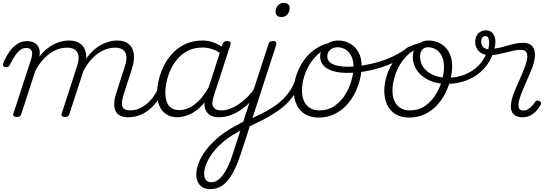

<svg xmlns="http://www.w3.org/2000/svg" viewBox="-41 -802 3827 1341"><path d="M76 15Q64 15 56.5 10Q49 5 52 -7L174 -381Q189 -426 180.5 -446.5Q172 -467 142 -467Q120 -467 101.5 -454Q83 -441 65 -414.5Q47 -388 27 -348Q23 -341 17.5 -336.5Q12 -332 0 -333Q-14 -334 -18.5 -342.5Q-23 -351 -18 -362Q2 -410 27 -444Q52 -478 82 -496.5Q112 -515 148 -515Q170 -515 187.5 -508.5Q205 -502 217 -489Q229 -476 234 -456.5Q239 -437 235 -412V-407Q260 -440 287 -461.5Q314 -483 340.5 -495.5Q367 -508 392.5 -513.5Q418 -519 441 -519Q492 -519 522.5 -495Q553 -471 560 -426Q567 -381 545 -317L443 -4Q440 6 434 10.5Q428 15 413 15Q401 15 393.5 10Q386 5 389 -6L497 -339Q510 -376 508 -405.5Q506 -435 486.5 -452Q467 -469 426 -469Q398 -469 369 -460Q340 -451 311.5 -431.5Q283 -412 256 -381.5Q229 -351 206 -308L107 -4Q104 6 97 10.5Q90 15 76 15ZM853 17Q822 17 800 6.5Q778 -4 767 -25Q756 -46 756.5 -76.5Q757 -107 770 -148L831 -339Q844 -376 842 -405.5Q840 -435 821 -452Q802 -469 762 -469Q734 -469 704 -459.5Q674 -450 644.5 -429.5Q615 -409 588 -376.5Q561 -344 538 -299H513Q537 -363 570.5 -405.5Q604 -448 640.5 -473Q677 -498 712.5 -508.5Q748 -519 777 -519Q828 -519 857.5 -495Q887 -471 893.5 -426Q900 -381 879 -317L822 -140Q804 -84 814 -57.5Q824 -31 869 -31Q877 -31 881 -23.5Q885 -16 884 -7Q883 2 875 9.5Q867 17 853 17Z M853 17Q843 17 838 9.5Q833 2 835 -7Q837 -16 845.5 -23.5Q854 -31 869 -31Q901 -31 930.5 -43.5Q960 -56 986 -78Q1012 -100 1032 -128.5Q1052 -157 1064 -187Q1068 -198 1077 -198.5Q1086 -199 1093.5 -191.5Q1101 -184 1097 -174Q1084 -135 1060.5 -101Q1037 -67 1005.5 -40Q974 -13 935.5 2Q897 17 853 17Z M1197 17Q1153 17 1121 -3.5Q1089 -24 1072.5 -62Q1056 -100 1056 -151Q1056 -194 1068 -244.5Q1080 -295 1104 -343.5Q1128 -392 1165.5 -431.5Q1203 -471 1255 -495Q1307 -519 1375 -519Q1414 -519 1453.5 -504Q1493 -489 1523 -465L1512 -422Q1471 -450 1438 -460Q1405 -470 1373 -470Q1318 -470 1275.5 -449.5Q1233 -429 1202.5 -395Q1172 -361 1152.5 -319.5Q1133 -278 1123.5 -235.5Q1114 -193 1114 -155Q1114 -117 1124.5 -89.5Q1135 -62 1156.5 -47.5Q1178 -33 1211 -33Q1246 -33 1282 -50Q1318 -67 1354 -105Q1390 -143 1422 -203L1433 -162Q1396 -87 1351.5 -48Q1307 -9 1266 4Q1225 17 1197 17ZM1486 17Q1456 17 1434.5 6.5Q1413 -4 1400.5 -23.5Q1388 -43 1387 -71Q1386 -99 1398 -135L1514 -494Q1519 -506 1525.5 -510.5Q1532 -515 1545 -515Q1563 -515 1568 -507.5Q1573 -500 1568 -488L1451 -128Q1434 -75 1450 -53Q1466 -31 1502 -31Q1511 -31 1514.5 -23.5Q1518 -16 1516.5 -7Q1515 2 1507.5 9.5Q1500 17 1486 17Z M1488 17Q1478 17 1473 9.5Q1468 2 1470 -7Q1472 -16 1480.5 -23.5Q1489 -31 1504 -31Q1536 -31 1568.5 -43.5Q1601 -56 1632 -78Q1663 -100 1690 -127.5Q1717 -155 1737 -185Q1745 -196 1754 -194Q1763 -192 1767.5 -184Q1772 -176 1765 -165Q1744 -131 1714.5 -98.5Q1685 -66 1649 -40Q1613 -14 1572 1.5Q1531 17 1488 17Z M1426 519Q1397 519 1375.5 507Q1354 495 1342 471.5Q1330 448 1330 418Q1330 378 1347 335Q1364 292 1395.5 249.5Q1427 207 1471 168Q1515 129 1570 96Q1591 84 1613.5 72.5Q1636 61 1658 48L1834 -494Q1838 -506 1844.5 -510.5Q1851 -515 1864 -515Q1883 -515 1887.5 -507.5Q1892 -500 1888 -488L1640 276Q1619 339 1596 385Q1573 431 1547.5 461Q1522 491 1492 505Q1462 519 1426 519ZM1434 471Q1455 471 1474.5 459.5Q1494 448 1513 424Q1532 400 1550 363Q1568 326 1585 273L1638 109Q1624 118 1610 126.5Q1596 135 1582 142Q1537 171 1500.5 204.5Q1464 238 1438.5 274Q1413 310 1399 345Q1385 380 1385 413Q1385 431 1390.5 444Q1396 457 1407.5 464Q1419 471 1434 471ZM1924 -683Q1906 -683 1895 -692.5Q1884 -702 1884 -719Q1884 -745 1899.5 -763.5Q1915 -782 1942 -782Q1960 -782 1971 -772.5Q1982 -763 1982 -745Q1982 -720 1966.5 -701.5Q1951 -683 1924 -683Z M1687 87Q1679 89 1673.5 84.5Q1668 80 1666.5 70.5Q1665 61 1668 52.5Q1671 44 1679 41Q1734 18 1781.5 -5.5Q1829 -29 1868.5 -55.5Q1908 -82 1939 -113Q1970 -144 1993 -182Q2016 -220 2028 -265Q2031 -277 2041 -277.5Q2051 -278 2059.5 -272Q2068 -266 2065 -256Q2050 -201 2024.5 -158.5Q1999 -116 1964.5 -81.5Q1930 -47 1886.5 -18.5Q1843 10 1793 36Q1743 62 1687 87Z M2184 19Q2128 19 2089.5 -4.5Q2051 -28 2031 -70.5Q2011 -113 2011 -168Q2011 -223 2031 -282.5Q2051 -342 2090 -392.5Q2129 -443 2187 -475Q2245 -507 2321 -507Q2332 -507 2333.5 -499Q2335 -491 2331 -483.5Q2327 -476 2319 -476Q2270 -476 2230.5 -456.5Q2191 -437 2160.5 -404Q2130 -371 2109.5 -331Q2089 -291 2078.5 -249Q2068 -207 2068 -170Q2068 -128 2082 -96.5Q2096 -65 2123.5 -48Q2151 -31 2190 -31Q2250 -31 2294 -61Q2338 -91 2368 -138Q2398 -185 2413 -237.5Q2428 -290 2428 -334Q2428 -381 2412 -412Q2396 -443 2370.5 -457.5Q2345 -472 2318 -472Q2305 -472 2299 -479Q2293 -486 2294 -495.5Q2295 -505 2301.5 -512Q2308 -519 2321 -519Q2365 -519 2402.5 -498.5Q2440 -478 2462.5 -438Q2485 -398 2485 -339Q2485 -298 2473.5 -249.5Q2462 -201 2438.5 -153.5Q2415 -106 2379 -67Q2343 -28 2294.5 -4.5Q2246 19 2184 19Z M2386 -293Q2325 -293 2282.5 -306.5Q2240 -320 2217.5 -345.5Q2195 -371 2195 -406Q2195 -437 2212 -463Q2229 -489 2257.5 -504Q2286 -519 2321 -519Q2334 -519 2340 -512Q2346 -505 2345 -495.5Q2344 -486 2337.5 -479Q2331 -472 2319 -472Q2285 -472 2265 -454Q2245 -436 2245 -410Q2245 -373 2281.5 -354.5Q2318 -336 2388 -336Q2439 -336 2494.5 -345Q2550 -354 2605.5 -370.5Q2661 -387 2712 -412Q2763 -437 2804 -469Q2818 -480 2826.5 -475.5Q2835 -471 2835.5 -460Q2836 -449 2825 -439Q2779 -401 2725.5 -374Q2672 -347 2614 -329Q2556 -311 2498 -302Q2440 -293 2386 -293Z M2816 19Q2760 19 2721.5 -4.5Q2683 -28 2663 -70.5Q2643 -113 2643 -168Q2643 -223 2663 -282.5Q2683 -342 2722 -392.5Q2761 -443 2819 -475Q2877 -507 2953 -507Q2964 -507 2965.5 -499Q2967 -491 2963 -483.5Q2959 -476 2951 -476Q2902 -476 2862.5 -456.5Q2823 -437 2792.5 -404Q2762 -371 2741.5 -331Q2721 -291 2710.5 -249Q2700 -207 2700 -170Q2700 -128 2714 -96.5Q2728 -65 2755.5 -48Q2783 -31 2822 -31Q2882 -31 2926 -61Q2970 -91 3000 -138Q3030 -185 3045 -237.5Q3060 -290 3060 -334Q3060 -381 3044 -412Q3028 -443 3002.5 -457.5Q2977 -472 2950 -472Q2937 -472 2931 -479Q2925 -486 2926 -495.5Q2927 -505 2933.5 -512Q2940 -519 2953 -519Q2997 -519 3034.5 -498.5Q3072 -478 3094.5 -438Q3117 -398 3117 -339Q3117 -298 3105.5 -249.5Q3094 -201 3070.5 -153.5Q3047 -106 3011 -67Q2975 -28 2926.5 -4.5Q2878 19 2816 19Z M3081 -216Q3029 -216 2985.5 -230Q2942 -244 2910 -269.5Q2878 -295 2860 -329.5Q2842 -364 2842 -405Q2842 -429 2850 -450Q2858 -471 2872 -486Q2886 -501 2906.5 -510Q2927 -519 2951 -519Q2964 -519 2970 -512Q2976 -505 2975.5 -495.5Q2975 -486 2968.5 -479Q2962 -472 2950 -472Q2921 -472 2907 -454Q2893 -436 2893 -407Q2893 -364 2917.5 -330.5Q2942 -297 2986 -278Q3030 -259 3086 -259Q3150 -259 3205 -281Q3260 -303 3300 -343Q3340 -383 3360 -437Q3364 -449 3376.5 -452.5Q3389 -456 3398.5 -452.5Q3408 -449 3405 -437Q3384 -370 3337 -320Q3290 -270 3224 -243Q3158 -216 3081 -216Z M3609 17Q3577 17 3558.5 5.5Q3540 -6 3532.5 -26Q3525 -46 3527.5 -71.5Q3530 -97 3539 -126Q3547 -151 3560 -182Q3573 -213 3588 -245.5Q3603 -278 3616 -311Q3629 -344 3637 -373Q3647 -411 3638 -432.5Q3629 -454 3595 -454Q3571 -454 3545 -448Q3519 -442 3491.5 -435Q3464 -428 3435.5 -422.5Q3407 -417 3377 -417Q3346 -417 3323.5 -429.5Q3301 -442 3289.5 -463Q3278 -484 3278 -507Q3278 -546 3299 -568Q3320 -590 3352 -590Q3384 -590 3400 -570.5Q3416 -551 3418.5 -522Q3421 -493 3412 -463Q3432 -464 3456 -470.5Q3480 -477 3506.5 -484.5Q3533 -492 3560.5 -497.5Q3588 -503 3614 -503Q3649 -503 3669 -486.5Q3689 -470 3694 -438.5Q3699 -407 3687 -363Q3680 -336 3666.5 -304.5Q3653 -273 3638.5 -239.5Q3624 -206 3610.5 -174Q3597 -142 3588 -113Q3577 -77 3581.5 -53.5Q3586 -30 3614 -30Q3631 -30 3646 -39Q3661 -48 3674 -61.5Q3687 -75 3695 -89Q3699 -95 3706.5 -99Q3714 -103 3726 -96Q3737 -91 3738 -83Q3739 -75 3733 -66Q3722 -46 3704.5 -27Q3687 -8 3663 4.5Q3639 17 3609 17ZM3369 -458Q3375 -481 3375.5 -502Q3376 -523 3370 -536.5Q3364 -550 3349 -550Q3336 -550 3328 -539.5Q3320 -529 3320 -510Q3320 -490 3332.5 -475Q3345 -460 3369 -458Z"/></svg>

Font: Playwrite RO ExtraLight
Style: Regular
Weight: 250
Version: Version 1.002